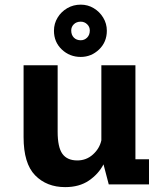

<svg xmlns="http://www.w3.org/2000/svg" viewBox="-20 -774 690 806"><path d="M253.5 11.5Q176 11.5 127.5 -38Q79 -87.5 79 -198.5V-500H222V-221Q222 -156 242 -128.2Q262 -100.5 304.5 -100.5Q342.5 -100.5 370.2 -125.5Q398 -150.5 405.5 -185V-500H548.5V-105.5H605.5V0H436.5L414.5 -84Q393.5 -43.5 353.2 -16Q313 11.5 253.5 11.5ZM319 -535Q272.5 -535 239.5 -566.2Q206.5 -597.5 206.5 -645Q206.5 -675 221.8 -700Q237 -725 262.5 -739.8Q288 -754.5 319 -754.5Q348.5 -754.5 373.2 -739.8Q398 -725 413.2 -700Q428.5 -675 428.5 -645Q428.5 -597.5 395.8 -566.2Q363 -535 319 -535ZM319 -605Q334.5 -605 345.8 -616.2Q357 -627.5 357 -646Q357 -661.5 345.8 -672.2Q334.5 -683 319 -683Q301 -683 290 -672.2Q279 -661.5 279 -646Q279 -627.5 290 -616.2Q301 -605 319 -605Z"/></svg>

Font: Trispace SemiBold
Style: Regular
Weight: 600
Designer: Tyler Finck
Foundry: Etcetera Type Company
Version: Version 1.210; ttfautohint (v1.8.3)